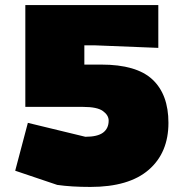

<svg xmlns="http://www.w3.org/2000/svg" viewBox="-20 -728 735 758"><path d="M337 10Q299 10 266.5 8Q234 6 206 2L40 -54L90 -243L317 -188Q365 -188 387 -204.5Q409 -221 409 -252Q409 -273 386.5 -289.5Q364 -306 308 -306H80V-708H605V-539L355 -549H313V-473H380Q519 -473 582 -414Q645 -355 645 -243Q645 -125 567 -57.5Q489 10 337 10Z"/></svg>

Font: Rowdies
Style: Bold
Weight: 700
Designer: Jaikishan Patel
Version: Version 1.000; ttfautohint (v1.8.3)